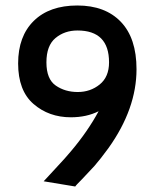

<svg xmlns="http://www.w3.org/2000/svg" viewBox="-20 -662 540 699"><path d="M477 -410Q477 -266 375 -123Q345 -82 324 -58Q324 -58 279 -10Q255 14 254 17L139 -2Q143 -7 181.5 -48Q220 -89 238 -111Q299 -183 339 -257Q295 -235 238 -235Q158 -235 102 -283.5Q46 -332 46 -431Q46 -530 103 -586Q160 -642 261.5 -642Q363 -642 420 -582.5Q477 -523 477 -410ZM377 -435Q377 -551 262 -551Q215 -551 182 -523.5Q149 -496 149 -435Q149 -374 183 -350.5Q217 -327 263 -327Q309 -327 343 -354.5Q377 -382 377 -435Z"/></svg>

Font: TypoPRO Lekton
Style: Bold
Weight: 700
Monospace: yes
Designer: Paolo Mazzetti, Luciano Perondi, Raffaele Flato, Elena Papassissa, Emilio Macchia, Michela Povoleri, Tobias Seemiller, R
Version: Version 34.000